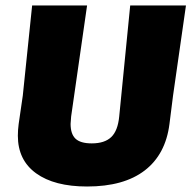

<svg xmlns="http://www.w3.org/2000/svg" viewBox="-20 -667 697 699"><path d="M657 -647 610 -319 597 -216Q583 -105 507 -46.5Q431 12 297 12Q178 12 111.5 -36Q45 -84 45 -173Q45 -194 48 -216L63 -319L97 -647H297L239 -243Q237 -223 237 -216Q237 -179 255 -162Q273 -145 314 -145Q361 -145 385 -168Q409 -191 414 -243L454 -647Z"/></svg>

Font: Alegreya Sans Black
Style: Italic
Weight: 900
Italic angle: -7°
Designer: Juan Pablo del Peral
Foundry: Huerta Tipografica
Version: Version 2.007